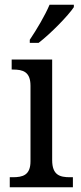

<svg xmlns="http://www.w3.org/2000/svg" viewBox="-20 -786 338 806"><path d="M105 -619V-606H142C193 -645 267 -721 290 -756V-766H188C169 -721 134 -662 105 -619ZM21 0H286V-42H274C231 -42 199 -51 199 -114V-536H29V-494H35C76 -494 108 -485 108 -426V-109C108 -50 75 -42 33 -42H21Z"/></svg>

Font: Noto Serif Devanagari SemiCondensed
Style: Regular
Weight: 400
Width: 4
Designer: Universal Thirst, Indian Type Foundry and the Monotype Design Team
Foundry: Monotype Imaging Inc.
Version: Version 2.004